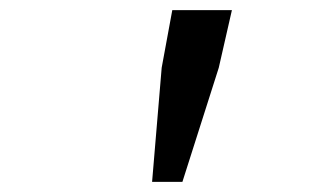

<svg xmlns="http://www.w3.org/2000/svg" viewBox="-20 -706 640 380"><path d="M281 -346 300 -572 321 -686H439L413 -572L341 -346Z"/></svg>

Font: Source Code Pro ExtraLight Medium
Style: Italic
Weight: 500
Italic angle: -11°
Monospace: yes
Version: Version 1.016;hotconv 1.0.116;makeotfexe 2.5.65601